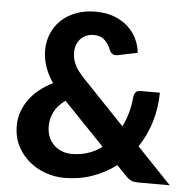

<svg xmlns="http://www.w3.org/2000/svg" viewBox="-53 -786 833 846"><g transform="rotate(5 364.0 -363.0)"><path d="M337 -733.5Q383 -733.5 419 -719.8Q455 -706 480 -683Q505 -660 519.2 -630.5Q533.5 -601 536.5 -569L448.5 -551Q424 -546 413 -571Q403 -597 385.2 -613.8Q367.5 -630.5 337 -630.5Q318 -630.5 303 -623.8Q288 -617 277.8 -605.5Q267.5 -594 262.2 -578.8Q257 -563.5 257 -546.5Q257 -532.5 259.8 -519.5Q262.5 -506.5 268.8 -493.2Q275 -480 285.5 -466Q296 -452 311 -436L497.5 -240.5Q513 -271 522 -305Q531 -339 534 -374.5Q535.5 -387.5 542.8 -395Q550 -402.5 562.5 -402.5H649Q648.5 -333.5 629.5 -272Q610.5 -210.5 576 -159L728 0H592.5Q582 0 573.8 -1Q565.5 -2 558.5 -5Q551.5 -8 545 -13Q538.5 -18 531.5 -25.5L490 -68.5Q442.5 -32 384.8 -12Q327 8 261 8Q218.5 8 177.5 -6.8Q136.5 -21.5 104.5 -48.8Q72.5 -76 53 -114.8Q33.5 -153.5 33.5 -202Q33.5 -235.5 44 -265.2Q54.5 -295 73.5 -320.8Q92.5 -346.5 118.8 -367.2Q145 -388 176.5 -403.5Q151.5 -440.5 140.2 -475.8Q129 -511 129 -545.5Q129 -583.5 143 -617.8Q157 -652 183.5 -677.8Q210 -703.5 248.8 -718.5Q287.5 -733.5 337 -733.5ZM285.5 -100Q324.5 -100 357.8 -111.2Q391 -122.5 418.5 -143L238 -331Q203.5 -306 188.8 -276.2Q174 -246.5 174 -213Q174 -187 182.5 -166.2Q191 -145.5 206 -130.8Q221 -116 241.5 -108Q262 -100 285.5 -100Z"/></g></svg>

Font: Lato Heavy
Style: Regular
Weight: 800
Designer: Lukasz Dziedzic
Foundry: tyPoland Lukasz Dziedzic
Version: Version 2.007; 2014-02-27